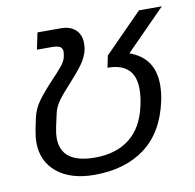

<svg xmlns="http://www.w3.org/2000/svg" viewBox="-68 -619 714 703"><g transform="rotate(-10 289.0 -267.5)"><path d="M39 -139Q39 -158 44 -185L53 -228Q60 -261 81 -289.5Q102 -318 136 -354Q162 -381 176 -398.5Q190 -416 193 -433Q195 -445 195 -448Q195 -462 185.5 -467.5Q176 -473 155 -473H100L113 -535H200Q235 -535 254.5 -516.5Q274 -498 274 -467Q274 -451 272 -443Q266 -416 248 -391Q230 -366 198 -331Q169 -300 152.5 -277.5Q136 -255 131 -232L120 -182Q115 -157 115 -142Q115 -47 242 -47Q320 -47 370.5 -86.5Q421 -126 438 -207Q445 -238 445 -266Q445 -363 343 -363L352 -407L493 -550H578L431 -401Q522 -369 522 -268Q522 -238 515 -207Q491 -96 417 -40.5Q343 15 229 15Q141 15 90 -26.5Q39 -68 39 -139Z"/></g></svg>

Font: Prompt Light
Style: Italic
Weight: 300
Italic angle: -12°
Designer: Katatrad Team
Foundry: CadsonDemak
Version: Version 1.000